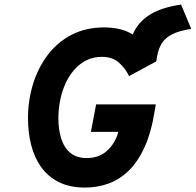

<svg xmlns="http://www.w3.org/2000/svg" viewBox="-20 -836 884 868"><path d="M546.5 -558.5 551 -583Q562.5 -650 588.2 -697.2Q614 -744.5 663.8 -773.5Q713.5 -802.5 798.5 -815.5L844.5 -705.5Q790.5 -697 759.2 -681.5Q728 -666 712.5 -641.8Q697 -617.5 690.5 -582.5L686.5 -558.5ZM365 12Q294.5 12 245 -13.2Q195.5 -38.5 165 -82.2Q134.5 -126 120.5 -182.5Q106.5 -239 106.5 -301Q106.5 -381 129 -454.8Q151.5 -528.5 195.2 -586.8Q239 -645 303.2 -678.5Q367.5 -712 451 -712Q519.5 -712 565.5 -688.2Q611.5 -664.5 640.5 -629Q669.5 -593.5 686.5 -558.5L563.5 -492Q546.5 -527.5 517.2 -553.2Q488 -579 440.5 -579Q402.5 -579 371.5 -563.8Q340.5 -548.5 316.8 -521.8Q293 -495 276.8 -459.8Q260.5 -424.5 252.2 -384Q244 -343.5 244 -301.5Q244 -251 256.5 -210.2Q269 -169.5 297.2 -145.5Q325.5 -121.5 372 -121.5Q425.5 -121.5 460.8 -151.8Q496 -182 512 -229.5L514.5 -240H391L414.5 -364H684.5L680 -338.5Q664.5 -238.5 633.5 -170.8Q602.5 -103 560.5 -63Q518.5 -23 468.8 -5.5Q419 12 365 12Z"/></svg>

Font: Overpass ExtraBold
Style: Italic
Weight: 800
Italic angle: -10°
Designer: Delve Withrington, Dave Bailey, Thomas Jockin
Foundry: Delve Fonts LLC
Version: Version 4.000